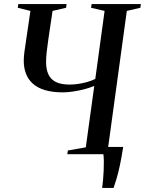

<svg xmlns="http://www.w3.org/2000/svg" viewBox="-20 -763 717 950"><path d="M485.5 167Q488 149.5 490 126.5Q492 103.5 493 79.8Q494 56 493.8 35Q493.5 14 491.5 0L458.5 -36H589.5Q581.5 16.5 573.2 55Q565 93.5 556.8 120.5Q548.5 147.5 542 167ZM313 0 316 -18.5 404.5 -34 446.5 -338Q423 -328 395.5 -321Q368 -314 340.8 -310Q313.5 -306 291.5 -306Q240 -306 203 -317Q166 -328 142.8 -348.8Q119.5 -369.5 108.5 -398.5Q97.5 -427.5 97.5 -462.5Q97.5 -473.5 98.5 -485Q99.5 -496.5 101 -508L130.5 -709L68 -724.5L70.5 -743H309.5L307 -724.5L240 -709L219 -567Q214.5 -535 211.2 -507.2Q208 -479.5 208 -456Q208 -420 219.5 -395Q231 -370 256.8 -357.2Q282.5 -344.5 325.5 -344.5Q342.5 -344.5 364.8 -347.5Q387 -350.5 409.8 -356.8Q432.5 -363 451.5 -372.5L497.5 -709L430.5 -724.5L433.5 -743H677L674.5 -724.5L607.5 -709L515 -34L584.5 -18.5L582 0Z"/></svg>

Font: Merriweather 144pt
Style: Italic
Weight: 400
Italic angle: -7.8°
Version: Version 2.101